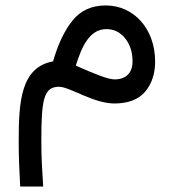

<svg xmlns="http://www.w3.org/2000/svg" viewBox="-20 -370 635 701"><path d="M173.8 -146C55.2 -124 48.3 2 48.3 147.5C48.3 200.7 50.3 251 53.7 311H137.7C133.8 245.6 130.9 210.4 130.9 142.6C130.9 -7.3 140.1 -53.2 195.3 -53.2C234.9 -53.2 320.8 7.8 397.5 7.8C448.2 7.8 485.8 -6.8 510.3 -35.6C534.2 -64.5 546.4 -101.1 546.4 -145C546.4 -264.6 468.8 -350.1 366.2 -350.1C314.9 -350.1 274.9 -332 245.6 -295.9C215.8 -259.3 191.9 -209.5 173.8 -146ZM463.9 -145.5C463.9 -106 441.9 -80.1 398.4 -80.1C375 -80.1 327.6 -99.1 256.8 -130.4C278.3 -199.7 307.1 -263.7 368.2 -263.7C396 -263.7 418.9 -252.4 437 -230C455.1 -207 463.9 -179.2 463.9 -145.5Z"/></svg>

Font: Vazirmatn
Style: Regular
Weight: 400
Designer: Saber Rastikerdar
Foundry: Saber Rastikerdar
Version: Version 33.003